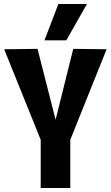

<svg xmlns="http://www.w3.org/2000/svg" viewBox="-20 -947 558 967"><path d="M185 0V-243L1 -699L169 -701L260 -344L349 -701L517 -699L334 -243V0ZM204 -744 274 -927H418L314 -744Z"/></svg>

Font: Georama SemiCondensed
Style: Bold
Weight: 700
Width: 4
Designer: Jean-Baptiste Levee
Foundry: Production Type
Version: Version 1.000